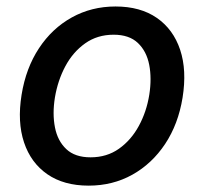

<svg xmlns="http://www.w3.org/2000/svg" viewBox="-20 -573 642 604"><path d="M258.9 11Q180.8 11 128.9 -24.9Q77.1 -60.7 55.6 -125Q34.1 -189.3 47.9 -274.9Q61.4 -358.7 102.6 -421.2Q143.8 -483.7 205.8 -518.1Q267.8 -552.6 343.4 -552.6Q421.5 -552.6 473.4 -516.7Q525.2 -480.8 546.7 -416.4Q568.2 -351.9 554.3 -265.6Q540.8 -182.5 499.5 -120.2Q458.1 -57.9 396.3 -23.4Q334.5 11 258.9 11ZM264.9 -78.1Q316.1 -78.1 354.2 -105.1Q392.4 -132.1 416.7 -176.8Q441.1 -221.6 449.6 -274.9Q457.7 -326.3 449.4 -369.1Q441.1 -411.9 413.7 -437.9Q386.4 -463.8 337.4 -463.8Q286.2 -463.8 247.9 -436.6Q209.5 -409.4 185.5 -364.5Q161.6 -319.6 152.7 -266Q144.5 -214.8 152.9 -172.2Q161.2 -129.6 188.6 -103.9Q215.9 -78.1 264.9 -78.1Z"/></svg>

Font: Inter UI Medium
Style: Italic
Weight: 500
Italic angle: 9.39999°
Designer: Rasmus Andersson
Foundry: rsms
Version: 3.2;8d6f07862